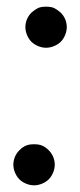

<svg xmlns="http://www.w3.org/2000/svg" viewBox="-20 -774 240 575"><path d="M100 -486ZM61 -717Q66 -728 74 -736Q84 -745 94 -750Q103 -754 118 -754Q133 -754 142 -750Q152 -745 162 -736Q170 -728 175 -717Q180 -705 180 -693Q180 -681 175 -669Q170 -657 162 -649Q154 -641 142 -636Q130 -631 118 -631Q106 -631 94 -636Q82 -641 74 -649Q66 -657 61 -669Q56 -681 56 -693Q56 -705 61 -717ZM25 -305Q30 -316 38 -324Q48 -334 58 -338Q67 -342 82 -342Q97 -342 106 -338Q116 -334 126 -324Q134 -316 139 -305Q144 -293 144 -281Q144 -269 139 -257Q134 -245 126 -237Q118 -229 106 -224Q94 -219 82 -219Q70 -219 58 -224Q46 -229 38 -237Q30 -245 25 -257Q20 -269 20 -281Q20 -293 25 -305Z"/></svg>

Font: DSEG14 Classic
Style: Light Italic
Weight: 300
Designer: Keshikan(Twitter:@keshinomi_88pro)
Version: Version 0.46